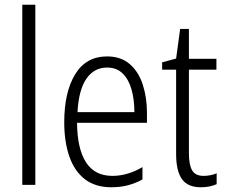

<svg xmlns="http://www.w3.org/2000/svg" viewBox="-20 -780 953 810"><path d="M129 0H74V-760H129Z M432 -542Q490 -542 527.5 -509.5Q565 -477 582.5 -422.5Q600 -368 600 -303V-262H305Q306 -152 343 -95Q380 -38 454 -38Q518 -38 581 -75V-23Q552 -7 520 1.5Q488 10 450 10Q382 10 338 -24Q294 -58 272.5 -120Q251 -182 251 -264Q251 -391 297 -466.5Q343 -542 432 -542ZM432 -495Q377 -495 344.5 -448Q312 -401 307 -307H547Q547 -359 535 -402Q523 -445 497.5 -470Q472 -495 432 -495Z M839 -38Q854 -38 868.5 -41Q883 -44 894 -49V-3Q881 3 864 6.5Q847 10 827 10Q772 10 747.5 -24.5Q723 -59 723 -130V-486H664V-517L723 -533L740 -658H777V-532H893V-486H777V-133Q777 -85 790.5 -61.5Q804 -38 839 -38Z"/></svg>

Font: Noto Sans Ethiopic Condensed Light
Style: Regular
Weight: 300
Width: 3
Designer: Monotype Design Team
Foundry: Monotype Imaging Inc.
Version: Version 2.102; ttfautohint (v1.8.4.7-5d5b)